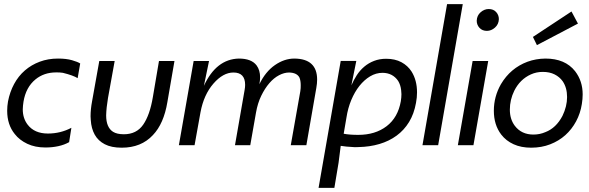

<svg xmlns="http://www.w3.org/2000/svg" viewBox="-20 -708 2872 936"><path d="M201.5 11Q151 11 113 -7Q75 -25 52 -54.5Q15 -100 15 -168Q15 -190.5 19 -213.5Q28 -260 48.8 -298.5Q69.5 -337 101.2 -364.5Q133 -392 173.8 -407.2Q214.5 -422.5 263 -422.5Q303 -422.5 331 -414.5Q359 -406.5 371 -398.5L358.5 -327Q337 -340.5 286.5 -353Q270.5 -355.5 253.5 -355Q194.5 -355 153 -321Q106 -282.5 94.5 -212Q91.5 -193 91 -175Q91 -131 115 -100Q148 -57 213.5 -57Q275 -57 328 -85L317 -15Q294 -2 264.5 4.5Q235 11 201.5 11Z M573.5 12Q523 12 490.8 -4.8Q458.5 -21.5 441.8 -51.5Q425 -81.5 422.5 -123L421.5 -141Q421.5 -175.5 429 -215L464 -410.5H539L506.5 -230.5Q498.5 -183.5 497.5 -145.5Q497.5 -87 531 -65.5Q550 -53.5 584 -53.5Q645.5 -53.5 678 -100.2Q710.5 -147 725.2 -234.8Q740 -322.5 755 -410.5H830.5L796 -210.5Q778.5 -105 725.5 -49.5Q668.5 12 573.5 12Z M1473.5 0H1397.5L1444 -263Q1446.5 -279 1446 -293Q1446 -314.5 1440 -329.5Q1428 -353.5 1389.5 -354.5Q1365.5 -354.5 1340.2 -341.2Q1315 -328 1293 -302.5Q1271 -277 1253.5 -241Q1236 -205 1228 -159L1200 0H1125.5L1172.5 -269.5Q1175 -283 1175 -294.5Q1175 -354.5 1118 -354.5Q1067.5 -354.5 1020.5 -300.5Q973.5 -246.5 957.5 -161L928.5 0H852L924 -410.5H999L974 -289.5Q1034 -420 1144.5 -422.5Q1206 -422.5 1231 -389Q1248 -366 1248 -331Q1248 -316 1244.5 -297.5Q1274 -358.5 1320 -390.5Q1366 -422.5 1415 -422.5Q1526 -421.5 1526 -320Q1526 -301 1522 -279Z M1610 208H1533L1641 -411H1717L1693 -292Q1704 -317.5 1719.2 -341.2Q1734.5 -365 1755.8 -383Q1777 -401 1803.8 -411.2Q1830.5 -421.5 1862.5 -421.5Q1905.5 -421.5 1936.8 -404.8Q1968 -388 1986.5 -359Q2013 -316.5 2013 -257.5Q2013 -232.5 2008 -206.5Q1998.5 -153 1974.2 -113.2Q1950 -73.5 1913.5 -46.8Q1877 -20 1829.8 -6Q1782.5 8 1727.5 9L1710 9.5Q1662 7 1641 3L1630.5 85.5ZM1726.5 -50.5Q1809.5 -50.5 1864.8 -92.8Q1920 -135 1934 -214.5Q1937 -233 1937 -249L1935.5 -269.5Q1932.5 -294.5 1921 -313.5Q1894.5 -352.5 1845 -353Q1813 -353 1784.2 -335.8Q1755.5 -318.5 1732.2 -289.2Q1709 -260 1692.5 -220.5Q1676 -181 1669 -135L1655.5 -56Q1684 -50.5 1726.5 -50.5Z M2116 0H2039.5L2159.5 -688H2236Z M2353.5 -557.5Q2331 -557.5 2317.5 -572.2Q2304 -587 2304 -607Q2305 -632.5 2323 -648.2Q2341 -664 2362.5 -664Q2385.5 -664 2398.8 -649.2Q2412 -634.5 2412 -614.5Q2411 -589.5 2393 -573.5Q2375 -557.5 2353.5 -557.5ZM2288 0H2212L2284 -410.5H2360Z M2569.5 12Q2520.5 12 2483.8 -4.8Q2447 -21.5 2423.5 -52Q2387.5 -99 2387.5 -168Q2387.5 -237 2422 -297.5Q2468.5 -376 2551.5 -407Q2592.5 -422 2639 -422.5Q2735 -422.5 2783.5 -361Q2820.5 -313 2820.5 -248Q2820.5 -225.5 2816.5 -201Q2809.5 -155.5 2788.5 -116.5Q2767.5 -77.5 2736 -49.2Q2704.5 -21 2662.2 -4.5Q2620 12 2569.5 12ZM2580.5 -52Q2611.5 -52 2639 -64Q2691 -84 2722 -143Q2744.5 -189.5 2744.5 -235Q2744.5 -280.5 2723 -312Q2708 -333 2683.8 -345.2Q2659.5 -357.5 2626 -357.5Q2595 -357.5 2568.5 -345.5Q2515 -321.5 2487 -265.5Q2465.5 -221.5 2465.5 -173.5Q2465.5 -127 2489.5 -95Q2522 -52 2580.5 -52ZM2597.5 -488 2578 -528 2766 -652 2797.5 -593Z"/></svg>

Font: Lucymar Sans
Style: Italic
Weight: 400
Italic angle: -10°
Foundry: The League of Moveable Type (original font) / Main changes by Cristiano Sobral with portions from Mirco Monsees
Version: Version 2.00;August 30, 2020;FontCreator 13.0.0.2681 64-bit